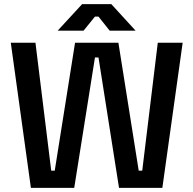

<svg xmlns="http://www.w3.org/2000/svg" viewBox="-20 -906 932 926"><path d="M129 0 32 -700H151L227 -83H244L342 -700H551L649 -83H666L741 -700H861L763 0H554L455 -629H438L338 0ZM258 -758 376 -886H517L634 -758H509L455 -826H438L383 -758Z"/></svg>

Font: Space Grotesk Light SemiBold
Style: Regular
Weight: 600
Version: Version 2.000